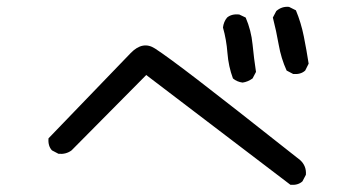

<svg xmlns="http://www.w3.org/2000/svg" viewBox="-20 -655 1040 558"><path d="M824 -118 405 -437 188 -218Q172 -206 150 -208L131 -218Q119 -231 121 -253L360 -501Q395 -537 430.5 -514Q466 -491 554 -423.5Q642 -356 852 -190Q871 -173 869 -147L859 -128Q846 -116 824 -118ZM685 -415Q669 -417 657 -427Q644 -462 641 -501Q638 -540 628 -575Q630 -592 640 -604Q653 -615 675 -613L694 -604Q710 -567 714 -526Q718 -485 724 -446L714 -427Q700 -417 685 -415ZM832 -440 813 -450Q797 -485 790 -525Q783 -565 773 -604L783 -623Q799 -637 820 -635L840 -625Q855 -589 863 -549Q871 -509 877 -470L867 -450Q854 -438 832 -440Z"/></svg>

Font: Kosefont JP
Style: Regular
Weight: 400
Designer: Nozomi Seto 瀬戸のぞみ
Version: Version 3.00;June 19, 2020